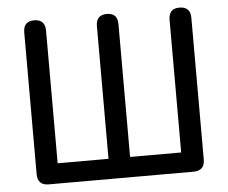

<svg xmlns="http://www.w3.org/2000/svg" viewBox="-51 -758 967 816"><g transform="rotate(-5 433.0 -350.0)"><path d="M124 0Q77 0 77 -48V-652Q77 -700 123 -700Q170 -700 170 -652V-86H387V-652Q387 -700 434 -700Q479 -700 479 -652V-86H697V-652Q697 -700 743 -700Q790 -700 790 -652V-48Q790 0 742 0Z"/></g></svg>

Font: Zen Maru Gothic Medium
Style: Regular
Weight: 500
Designer: Yoshimichi Ohira
Foundry: Positype
Version: Version 1.001